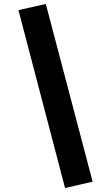

<svg xmlns="http://www.w3.org/2000/svg" viewBox="-20 -836 560 968"><path d="M73 -785 308 112 447 80 211 -816Z"/></svg>

Font: Fira Sans
Style: Bold
Weight: 700
Designer: Carrois Corporate & Edenspiekermann AG
Foundry: Carrois Corporate GbR & Edenspiekermann AG
Version: Version 4.203